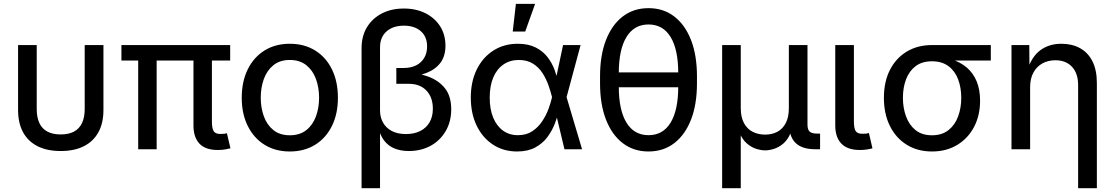

<svg xmlns="http://www.w3.org/2000/svg" viewBox="-20 -782 5842 1006"><path d="M297.9 9.3Q227.1 9.3 177 -15.9Q127 -41 100.8 -89.1Q74.7 -137.2 74.7 -206.1V-545.9H172.4V-210.9Q172.4 -167 186.3 -137.2Q200.2 -107.4 228.3 -92.5Q256.3 -77.6 297.9 -77.6Q339.8 -77.6 367.7 -92.5Q395.5 -107.4 409.7 -137.2Q423.8 -167 423.8 -210.9V-545.9H522V-206.1Q522 -137.2 495.6 -89.1Q469.2 -41 419.4 -15.9Q369.6 9.3 297.9 9.3Z M1121.6 3.9Q1056.2 3.9 1024.9 -29.5Q993.7 -63 993.7 -124.5V-517.6H1090.3V-146Q1090.3 -109.9 1099.4 -95Q1108.4 -80.1 1134.8 -80.1Q1148.9 -80.1 1156 -81.1Q1163.1 -82 1168.9 -84L1187.5 -4.9Q1176.8 -2 1159.4 1Q1142.1 3.9 1121.6 3.9ZM704.1 0V-517.6H800.8V0ZM616.2 -464.8V-545.9H1186V-464.8Z M1498.5 11.7Q1422.9 11.7 1366.2 -23.4Q1309.6 -58.6 1278.1 -122.1Q1246.6 -185.5 1246.6 -269.5Q1246.6 -355 1278.1 -418.7Q1309.6 -482.4 1366.2 -517.6Q1422.9 -552.7 1498.5 -552.7Q1574.2 -552.7 1631.1 -517.6Q1688 -482.4 1719.2 -418.7Q1750.5 -355 1750.5 -269.5Q1750.5 -185.5 1719.2 -122.1Q1688 -58.6 1631.1 -23.4Q1574.2 11.7 1498.5 11.7ZM1498.5 -73.2Q1550.8 -73.2 1585 -100.3Q1619.1 -127.4 1635.5 -172.4Q1651.9 -217.3 1651.9 -270Q1651.9 -322.8 1635.5 -367.9Q1619.1 -413.1 1585 -440.4Q1550.8 -467.8 1498.5 -467.8Q1446.3 -467.8 1412.6 -440.4Q1378.9 -413.1 1362.5 -368.2Q1346.2 -323.2 1346.2 -270Q1346.2 -217.3 1362.5 -172.4Q1378.9 -127.4 1412.6 -100.3Q1446.3 -73.2 1498.5 -73.2Z M1874.5 204.1V-529.8Q1874.5 -592.8 1902.6 -639.2Q1930.7 -685.5 1980.5 -711.4Q2030.3 -737.3 2096.2 -737.3Q2160.6 -737.3 2209.7 -712.4Q2258.8 -687.5 2286.4 -643.8Q2314 -600.1 2314 -542.5Q2314 -487.8 2287.4 -452.6Q2260.7 -417.5 2213.1 -399.4Q2165.5 -381.3 2101.6 -377V-404.3Q2168 -400.9 2223.1 -380.9Q2278.3 -360.8 2311.3 -319.6Q2344.2 -278.3 2344.2 -209Q2344.2 -145 2315.4 -95.5Q2286.6 -45.9 2236.6 -18.3Q2186.5 9.3 2121.6 9.3Q2079.6 9.3 2046.6 -4.2Q2013.7 -17.6 1991.5 -47.1Q1969.2 -76.7 1960 -124H1971.2V204.1ZM2106.9 -79.6Q2150.4 -79.6 2182.1 -95.7Q2213.9 -111.8 2231 -141.6Q2248 -171.4 2248 -211.9Q2248 -272 2214.4 -307.4Q2180.7 -342.8 2123 -342.8H2056.6V-425.8H2095.2Q2133.3 -425.8 2160.6 -439.7Q2188 -453.6 2202.9 -479Q2217.8 -504.4 2217.8 -539.1Q2217.8 -589.4 2185.1 -618.4Q2152.3 -647.5 2096.2 -647.5Q2039.1 -647.5 2005.1 -617.2Q1971.2 -586.9 1971.2 -534.7V-203.1Q1971.2 -168 1986.8 -139.9Q2002.4 -111.8 2032.7 -95.7Q2063 -79.6 2106.9 -79.6Z M2689.5 11.7Q2617.7 11.7 2563 -24.2Q2508.3 -60.1 2477.5 -123.8Q2446.8 -187.5 2446.8 -270.5Q2446.8 -354.5 2478 -418Q2509.3 -481.4 2564.9 -517.1Q2620.6 -552.7 2692.9 -552.7Q2748.5 -552.7 2786.9 -533.2Q2825.2 -513.7 2849.1 -482.4Q2873 -451.2 2886.2 -414.8Q2899.4 -378.4 2905.3 -345.2H2939.5L2948.2 -274.4L3029.8 0H2937.5L2872.1 -274.4Q2865.7 -300.8 2854.2 -333.7Q2842.8 -366.7 2823.5 -397.5Q2804.2 -428.2 2773.4 -448Q2742.7 -467.8 2698.2 -467.8Q2651.9 -467.8 2617.4 -443.8Q2583 -419.9 2564.5 -376Q2545.9 -332 2545.9 -270.5Q2545.9 -210 2564 -166Q2582 -122.1 2615.2 -97.9Q2648.4 -73.7 2693.4 -73.7Q2737.3 -73.7 2768.3 -94Q2799.3 -114.3 2820.3 -145.8Q2841.3 -177.2 2853.8 -210.9Q2866.2 -244.6 2872.1 -271.5L2930.2 -545.9H3022L2948.2 -271.5L2939.5 -204.1H2908.7Q2901.4 -171.4 2887 -134Q2872.6 -96.7 2847.9 -63.5Q2823.2 -30.3 2784.4 -9.3Q2745.6 11.7 2689.5 11.7ZM2666.5 -616.7 2683.1 -761.7H2783.7L2731.9 -616.7Z M3377.9 11.7Q3299.8 11.7 3242.9 -32Q3186 -75.7 3155 -155.5Q3124 -235.4 3124 -345.2V-382.3Q3124 -492.2 3155 -572Q3186 -651.9 3242.9 -695.6Q3299.8 -739.3 3377.9 -739.3Q3456.1 -739.3 3512.9 -695.6Q3569.8 -651.9 3600.8 -572Q3631.8 -492.2 3631.8 -382.3V-345.2Q3631.8 -235.4 3600.8 -155.5Q3569.8 -75.7 3512.9 -32Q3456.1 11.7 3377.9 11.7ZM3377.9 -73.7Q3453.6 -73.7 3493.7 -139.4Q3533.7 -205.1 3533.7 -328.6V-398.9Q3533.7 -522.5 3493.7 -588.1Q3453.6 -653.8 3377.9 -653.8Q3302.7 -653.8 3262.5 -588.1Q3222.2 -522.5 3222.2 -398.9V-328.6Q3222.2 -205.1 3262.5 -139.4Q3302.7 -73.7 3377.9 -73.7ZM3198.2 -324.7V-402.8H3560.1V-324.7Z M3763.7 204.1V-545.9H3861.3V-216.3Q3861.3 -167.5 3878.4 -136.5Q3895.5 -105.5 3924.3 -91.1Q3953.1 -76.7 3988.8 -76.7Q4024.9 -76.7 4052.7 -91.3Q4080.6 -106 4096.9 -136.7Q4113.3 -167.5 4113.3 -216.3V-545.9H4210.9V-128.9Q4210.9 -103 4222.2 -92.5Q4233.4 -82 4261.7 -82H4276.9V0H4252Q4183.6 0 4149.7 -32Q4115.7 -64 4115.7 -125.5V-174.8H4137.2Q4137.2 -120.6 4122.6 -85.4Q4107.9 -50.3 4085 -30.5Q4062 -10.7 4036.4 -2.4Q4010.7 5.9 3989.3 5.9Q3967.3 5.9 3941.7 -2.4Q3916 -10.7 3893.1 -30.5Q3870.1 -50.3 3855.5 -85.4Q3840.8 -120.6 3840.8 -174.8H3861.3V204.1Z M4485.8 3.9Q4420.4 3.9 4388.4 -29.5Q4356.4 -63 4356.4 -124.5V-545.9H4454.1V-146Q4454.1 -110.4 4463.1 -95.7Q4472.2 -81.1 4498.5 -81.1Q4512.2 -81.1 4519.5 -82Q4526.9 -83 4532.7 -85L4551.3 -4.9Q4539.6 -1.5 4522 1.2Q4504.4 3.9 4485.8 3.9Z M4863.3 11.7Q4787.6 11.7 4730.7 -23.7Q4673.8 -59.1 4642.6 -122.3Q4611.3 -185.5 4611.3 -269.5Q4611.3 -353.5 4642.8 -415.5Q4674.3 -477.5 4731 -511.7Q4787.6 -545.9 4863.3 -545.9H5171.4V-464.8H4932.1L4863.3 -460.9Q4811 -460.9 4777.3 -435.3Q4743.7 -409.7 4727.3 -366.2Q4710.9 -322.8 4710.9 -269.5Q4710.9 -216.8 4727.3 -171.9Q4743.7 -127 4777.3 -100.1Q4811 -73.2 4863.3 -73.2Q4915.5 -73.2 4949.7 -100.3Q4983.9 -127.4 5000.2 -172.1Q5016.6 -216.8 5016.6 -269.5Q5016.6 -322.8 5000.2 -366.2Q4983.9 -409.7 4949.7 -435.3Q4915.5 -460.9 4863.3 -460.9V-485.4Q4919.4 -485.4 4965.8 -470.9Q5012.2 -456.5 5045.7 -428Q5079.1 -399.4 5097.2 -356Q5115.2 -312.5 5115.2 -254.4Q5115.2 -177.7 5084 -117.7Q5052.7 -57.6 4995.8 -22.9Q4939 11.7 4863.3 11.7Z M5377.4 -325.2V0H5279.8V-545.9H5373L5374 -413.1H5362.3Q5386.7 -487.3 5432.4 -520Q5478 -552.7 5541.5 -552.7Q5596.7 -552.7 5638.7 -529.8Q5680.7 -506.8 5703.9 -460.9Q5727.1 -415 5727.1 -346.7V204.1H5628.9V-336.4Q5628.9 -397.5 5596.9 -431.9Q5564.9 -466.3 5509.8 -466.3Q5472.2 -466.3 5442.1 -450Q5412.1 -433.6 5394.8 -402.1Q5377.4 -370.6 5377.4 -325.2Z"/></svg>

Font: Inter Cardless
Style: Regular
Weight: 400
Designer: Rasmus Andersson
Foundry: rsms
Version: Version 4.001;git-9221beed3